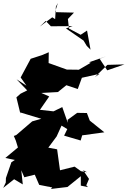

<svg xmlns="http://www.w3.org/2000/svg" viewBox="-20 -1196 839 1264"><path d="M678 -825 566 -786 578 -783 499 -737 420 -738 300 -781 301 -852 256 -833 182 -809 116 -686 154 -632 89 -674 159 -601 115 -579 88 -555 115 -444 113 -456 252 -414 192 -397 87 -307 71 -301 85 -268 78 -290 98 -225 15 -156 78 -143 55 -128 19 -24 18 6 1 41 73 -16 130 18 120 -75 140 -29 209 -46 238 21 324 38 315 48 424 35 512 -36V26L559 36L548 24L566 -18L527 -76L553 -62L513 -69L471 -99L375 -75L356 -213L298 -224L353 -298L385 -369L423 -346L402 -303L511 -271L521 -305L667 -325L571 -402L552 -452L488 -453L425 -407L426 -388L390 -491L332 -463L243 -473L304 -561L252 -584L361 -590L417 -635L492 -610L519 -684L636 -710L604 -688L687 -769L799 -772L686 -733L636 -809ZM348 -1152 343 -1070 324 -1082 242 -1021 281 -1058 315 -1023 458 -1024 414 -1009 530 -929 551 -894 576 -869 553 -995 511 -967 434 -1008 427 -1071 467 -1113 342 -1116 361 -1176Z"/></svg>

Font: Hussar Lance
Style: ExBdObl
Weight: 700
Foundry: Cannot Into Space Fonts, PlusOne Fonts
Version: Version 2.270